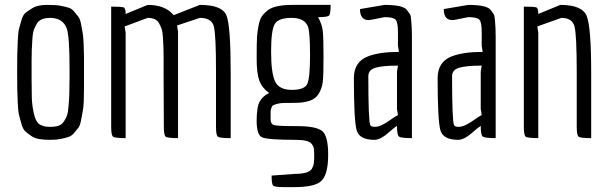

<svg xmlns="http://www.w3.org/2000/svg" viewBox="-20 -564 2489 784"><path d="M108 -528Q131 -544 170.5 -544Q210 -544 227.5 -540.5Q245 -537 259 -533Q273 -529 283 -516.5Q293 -504 300 -495.5Q307 -487 311 -465.5Q315 -444 317.5 -430.5Q320 -417 321.5 -385Q323 -353 323 -333V-271Q323 -271 323 -267Q323 -267 323 -206Q323 -138 319 -116.5Q315 -95 311 -73Q307 -51 300 -42.5Q293 -34 283 -21.5Q273 -9 259 -4.5Q245 0 227.5 3.5Q210 7 185.5 7Q161 7 141.5 4Q122 1 107.5 -9Q93 -19 83.5 -27.5Q74 -36 67.5 -58Q61 -80 57.5 -95Q54 -110 52.5 -144.5Q51 -179 50.5 -201Q50 -223 50 -271Q50 -319 50.5 -340.5Q51 -362 52.5 -396.5Q54 -431 57.5 -445.5Q61 -460 67.5 -481.5Q74 -503 83.5 -511Q93 -519 108 -528ZM264 -248V-282Q264 -413 253 -447Q237 -490 187 -491Q146 -491 132 -470Q124 -456 119 -444Q114 -432 112 -402Q109 -358 109 -317Q109 -276 109 -234.5Q109 -193 110 -163Q111 -133 118.5 -99.5Q126 -66 142 -56Q158 -46 182 -46Q206 -46 219 -50.5Q232 -55 240.5 -67.5Q249 -80 253.5 -92.5Q258 -105 260 -132Q264 -171 264 -248Z M862 -46V-267Q862 -267 862 -275Q862 -423 853 -457Q844 -491 796 -491L703 -460L707 -435V0Q664 0 656.5 -6Q649 -12 649 -46L648 -267Q648 -271 648 -294.5Q648 -318 648 -335Q648 -352 647.5 -367.5Q647 -383 645.5 -409Q644 -435 640 -446Q636 -457 629 -470Q617 -491 583 -491L489 -456L493 -431V0Q449 0 441.5 -6Q434 -12 434 -46V-537Q478 -537 485.5 -533.5Q493 -530 493 -507L583 -544Q655 -544 689 -502L796 -544Q887 -544 904.5 -501.5Q922 -459 922 -266V0Q877 0 869.5 -6Q862 -12 862 -46Z M1184 200H1139Q1102 200 1095.5 194Q1089 188 1089 153L1184 146Q1239 146 1253 126Q1260 114 1261.5 102.5Q1263 91 1263 71Q1263 51 1261.5 42Q1260 33 1253 24Q1241 7 1187 7Q1069 7 1048.5 -4Q1028 -15 1028 -71Q1028 -127 1040.5 -149.5Q1053 -172 1079 -184Q1050 -205 1039 -234.5Q1028 -264 1028 -326Q1028 -388 1029.5 -412Q1031 -436 1036 -461Q1041 -486 1050.5 -499Q1060 -512 1076 -524Q1105 -544 1175 -544H1330Q1330 -507 1323.5 -500.5Q1317 -494 1279 -494Q1295 -464 1298 -438Q1301 -412 1301 -333Q1301 -254 1298 -229.5Q1295 -205 1282.5 -183Q1270 -161 1244.5 -152.5Q1219 -144 1185 -144Q1151 -144 1137 -143.5Q1123 -143 1112 -140Q1101 -137 1096 -134.5Q1091 -132 1088 -123Q1085 -114 1085 -108V-77Q1085 -57 1100 -53Q1115 -49 1193 -49Q1271 -49 1295.5 -29Q1320 -9 1320 67.5Q1320 144 1295 172Q1270 200 1184 200ZM1238 -454Q1225 -491 1171 -491Q1117 -491 1102 -466Q1087 -441 1087 -353Q1087 -265 1103.5 -231Q1120 -197 1172 -197Q1224 -197 1235 -222Q1246 -247 1246 -339Q1246 -431 1238 -454Z M1605 -377V-433Q1605 -473 1595.5 -483.5Q1586 -494 1550 -494L1500 -484Q1490 -482 1485 -482Q1450 -482 1450 -527L1550 -544Q1625 -544 1641 -524Q1649 -514 1653.5 -507Q1658 -500 1659 -482Q1662 -453 1662 -415V0Q1617 0 1609 -6.5Q1601 -13 1601 -50Q1591 -44 1573 -28Q1535 7 1509 7Q1448 7 1436.5 -31.5Q1425 -70 1425 -245Q1425 -312 1483 -334Q1531 -352 1605 -352H1609ZM1601 -296Q1543 -296 1513.5 -287.5Q1484 -279 1484 -253Q1484 -70 1492 -53Q1496 -46 1510 -46Q1524 -46 1540.5 -54Q1557 -62 1575.5 -75.5Q1594 -89 1605 -94L1601 -119V-271L1605 -296Z M1947 -377V-433Q1947 -473 1937.5 -483.5Q1928 -494 1892 -494L1842 -484Q1832 -482 1827 -482Q1792 -482 1792 -527L1892 -544Q1967 -544 1983 -524Q1991 -514 1995.5 -507Q2000 -500 2001 -482Q2004 -453 2004 -415V0Q1959 0 1951 -6.5Q1943 -13 1943 -50Q1933 -44 1915 -28Q1877 7 1851 7Q1790 7 1778.5 -31.5Q1767 -70 1767 -245Q1767 -312 1825 -334Q1873 -352 1947 -352H1951ZM1943 -296Q1885 -296 1855.5 -287.5Q1826 -279 1826 -253Q1826 -70 1834 -53Q1838 -46 1852 -46Q1866 -46 1882.5 -54Q1899 -62 1917.5 -75.5Q1936 -89 1947 -94L1943 -119V-271L1947 -296Z M2335 -46V-267Q2335 -420 2326 -455.5Q2317 -491 2272 -491L2174 -456L2178 -431V0Q2134 0 2126.5 -6Q2119 -12 2119 -46V-537Q2163 -537 2170.5 -533.5Q2178 -530 2178 -507L2268 -544Q2358 -544 2376 -498Q2394 -452 2394 -266V0Q2350 0 2342.5 -6Q2335 -12 2335 -46Z"/></svg>

Font: Economica
Style: Regular
Weight: 400
Designer: Vicente Lamonaca
Foundry: Vicente Lamonaca
Version: Version 1.101